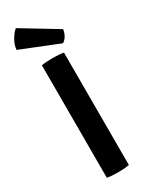

<svg xmlns="http://www.w3.org/2000/svg" viewBox="-238 -963 783 1010"><g transform="rotate(-30 153.0 -458.0)"><path d="M86 0V-683Q111 -688 151.5 -688Q192 -688 220 -683V0Q192 5 151.5 5Q111 5 86 0ZM65 -921 278 -792Q270 -746 240 -728L11 -820Q13 -848 30 -877.5Q47 -907 65 -921Z"/></g></svg>

Font: Signika
Style: Semibold
Weight: 600
Designer: Anna Giedrys
Foundry: Anna Giedrys
Version: Version 1.001